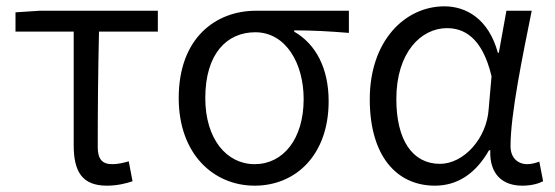

<svg xmlns="http://www.w3.org/2000/svg" viewBox="-20 -574 1754 607"><path d="M318 13C350 13 379 6 399 -1L387 -64C370 -59 352 -55 335 -55C304 -55 289 -70 289 -109C289 -224 290 -348 293 -474H479V-540H105L29 -535V-474H213V-115C213 -31 240 13 318 13Z M785 13C916 13 1019 -85 1019 -254C1019 -359 978 -435 910 -474V-478C970 -478 1021 -475 1083 -470V-540H789C662 -540 545 -454 545 -264C545 -86 656 13 785 13ZM785 -55C696 -55 629 -135 629 -264C629 -404 697 -472 787 -472C884 -472 940 -373 940 -261C940 -134 875 -55 785 -55Z M1355 13C1426 13 1484 -25 1526 -99H1530C1527 -23 1569 13 1631 13C1662 13 1683 6 1697 -1L1685 -63C1674 -59 1660 -55 1647 -55C1617 -55 1594 -75 1594 -112C1594 -213 1632 -396 1661 -540H1581L1557 -407H1554C1525 -514 1454 -554 1385 -554C1261 -554 1149 -446 1149 -260C1149 -82 1233 13 1355 13ZM1371 -56C1284 -56 1233 -131 1233 -261C1233 -408 1311 -485 1393 -485C1444 -485 1504 -459 1534 -333L1525 -230C1519 -135 1445 -56 1371 -56Z"/></svg>

Font: ChiuKong Gothic CL Normal
Style: Regular
Weight: 350
Designer: Ryoko NISHIZUKA 西塚涼子 (kana, bopomofo & ideographs); Paul D. Hunt (Latin, Greek & Cyrillic); Sandoll Communications 산돌커뮤니
Foundry: Adobe
Version: Version 1.300